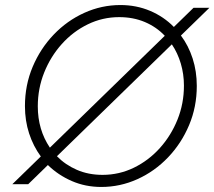

<svg xmlns="http://www.w3.org/2000/svg" viewBox="-20 -731 851 762"><path d="M382 11Q319 11 265 -12.5Q211 -36 170 -76L92 0H29L142 -110Q112 -151 95.5 -201.5Q79 -252 79 -310Q79 -393 109.5 -465.5Q140 -538 193 -593.5Q246 -649 314.5 -680Q383 -711 458 -711Q521 -711 575.5 -688Q630 -665 670 -624L748 -700H811L698 -590Q728 -550 744.5 -499Q761 -448 761 -390Q761 -307 730.5 -234.5Q700 -162 647 -106.5Q594 -51 525.5 -20Q457 11 382 11ZM178 -145 634 -589Q601 -624 555 -643.5Q509 -663 453 -663Q387 -663 328.5 -634.5Q270 -606 225.5 -556.5Q181 -507 155.5 -443.5Q130 -380 130 -309Q130 -216 178 -145ZM387 -37Q453 -37 511.5 -65.5Q570 -94 614.5 -143.5Q659 -193 684.5 -256.5Q710 -320 710 -391Q710 -437 697.5 -479Q685 -521 662 -555L206 -111Q239 -77 285 -57Q331 -37 387 -37Z"/></svg>

Font: Red Hat Text VF
Style: Italic
Weight: 300
Italic angle: -12°
Designer: Pentagram, MCKL
Foundry: Pentagram, MCKL
Version: Version 1.023